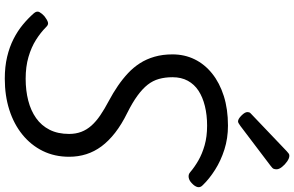

<svg xmlns="http://www.w3.org/2000/svg" viewBox="-228 -952 1199 782"><g transform="rotate(90 371.0 -560.5)"><path d="M300 19Q251 19 211 9.5Q171 0 138.5 -16.5Q106 -33 80 -54.5Q54 -76 33 -100Q23 -112 29 -122.5Q35 -133 45 -142Q59 -153 69.5 -156.5Q80 -160 90 -149Q112 -127 142 -108Q172 -89 211.5 -77.5Q251 -66 300 -66Q348 -66 389 -76.5Q430 -87 460.5 -108.5Q491 -130 508 -163.5Q525 -197 525 -243Q525 -270 516.5 -292.5Q508 -315 491 -334Q474 -353 449 -370Q424 -387 390 -405Q358 -422 329.5 -441.5Q301 -461 277.5 -483Q254 -505 237 -531.5Q220 -558 210.5 -591Q201 -624 201 -664Q201 -713 221 -754Q241 -795 279 -825.5Q317 -856 370.5 -873Q424 -890 491 -890Q543 -890 588.5 -875.5Q634 -861 671 -837.5Q708 -814 733 -788Q744 -778 741.5 -766.5Q739 -755 726 -743Q715 -732 702.5 -730Q690 -728 681 -736Q660 -754 633 -769.5Q606 -785 571 -795Q536 -805 491 -805Q448 -805 411.5 -796Q375 -787 349 -770Q323 -753 308.5 -726.5Q294 -700 294 -664Q294 -634 301 -609Q308 -584 324.5 -563Q341 -542 369 -521.5Q397 -501 439 -480Q486 -457 520 -430.5Q554 -404 575.5 -375Q597 -346 607.5 -313Q618 -280 618 -243Q618 -184 594.5 -136Q571 -88 528 -53Q485 -18 427 0.5Q369 19 300 19ZM474 -931Q464 -931 450 -945Q436 -959 436 -969Q436 -973 437 -976.5Q438 -980 445 -986L595 -1129Q601 -1134 604.5 -1137Q608 -1140 614 -1140Q624 -1140 637 -1131Q650 -1122 659.5 -1110Q669 -1098 669 -1088Q669 -1081 667 -1076Q665 -1071 654 -1063L493 -941Q487 -937 482.5 -934Q478 -931 474 -931Z"/></g></svg>

Font: Playwrite DK Uloopet
Style: Regular
Weight: 400
Designer: Veronika Burian, José Scaglione
Foundry: TypeTogether
Version: Version 1.002